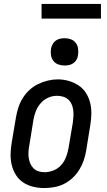

<svg xmlns="http://www.w3.org/2000/svg" viewBox="-20 -942 540 970"><path d="M203 8Q175 8 147.5 1.5Q120 -5 97.5 -20Q75 -35 60.5 -58Q46 -81 39.5 -107.5Q33 -134 33.5 -163Q34 -192 39 -221L61 -351Q65 -375 73 -399.5Q81 -424 95 -446.5Q109 -469 129 -487.5Q149 -506 173 -517.5Q197 -529 222 -535Q247 -541 272 -541Q301 -541 328 -533Q355 -525 377.5 -510Q400 -495 414.5 -472Q429 -449 435.5 -422.5Q442 -396 441.5 -367Q441 -338 436 -309L415 -179Q411 -155 402.5 -130.5Q394 -106 380 -83.5Q366 -61 346 -42.5Q326 -24 302.5 -12.5Q279 -1 253.5 3.5Q228 8 203 8ZM205 -72Q228 -72 250.5 -81Q273 -90 289 -108Q305 -126 313.5 -148Q322 -170 326 -193L348 -323Q350 -338 351 -354.5Q352 -371 350 -386Q348 -401 342 -415Q336 -429 325 -439Q314 -449 299 -453.5Q284 -458 268 -458Q245 -458 223.5 -448.5Q202 -439 186 -421Q170 -403 161.5 -381.5Q153 -360 149 -337L128 -207Q125 -192 124 -176Q123 -160 125 -145Q127 -130 133 -116Q139 -102 149.5 -91.5Q160 -81 174.5 -76.5Q189 -72 205 -72ZM306 -611Q290 -611 274.5 -616.5Q259 -622 249.5 -634.5Q240 -647 237.5 -663.5Q235 -680 238 -697Q240 -708 246 -719Q252 -730 262 -737Q272 -744 283.5 -746.5Q295 -749 306 -749Q323 -749 338 -743.5Q353 -738 362.5 -725.5Q372 -713 374.5 -696.5Q377 -680 374 -663Q373 -652 367 -641Q361 -630 351 -623Q341 -616 329.5 -613.5Q318 -611 306 -611ZM190 -848V-922H490V-848Z"/></svg>

Font: Iosevka Slab Medium
Style: Italic
Weight: 500
Italic angle: -9°
Monospace: yes
Designer: Belleve Invis
Foundry: Belleve Invis
Version: Version 11.1.0; ttfautohint (v1.8.3)